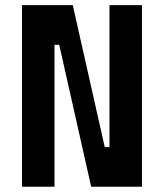

<svg xmlns="http://www.w3.org/2000/svg" viewBox="-20 -713 626 733"><path d="M328.1 0 206.1 -542H188V0H64V-693.4H257.8L379.9 -151.4H397.9V-693.4H522V0Z"/></svg>

Font: Cascadia Code NF
Style: Bold
Weight: 700
Monospace: yes
Designer: Aaron Bell
Foundry: Saja Typeworks
Version: Version 2404.023; ttfautohint (v1.8.4)